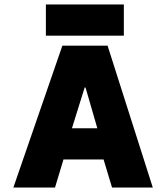

<svg xmlns="http://www.w3.org/2000/svg" viewBox="-20 -842 746 862"><path d="M40 0 260 -637H463L666 0H483L445 -126H265L227 0ZM303 -266H417L364 -449H360ZM186 -682V-822H536V-682Z"/></svg>

Font: Braah One
Style: Regular
Weight: 400
Designer: Ashish Kumar
Foundry: Ashish Kumar
Version: Version 1.001; ttfautohint (v1.8.4.7-5d5b);gftools[0.9.29]